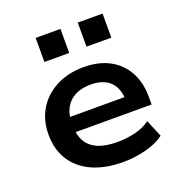

<svg xmlns="http://www.w3.org/2000/svg" viewBox="-132 -836 906 960"><g transform="rotate(-20 321.5 -356.5)"><path d="M363 10Q267 10 198.5 -21Q130 -52 93.5 -109.5Q57 -167 57 -245Q57 -322 91.5 -379.5Q126 -437 189.5 -470.5Q253 -504 337 -504Q416 -504 473 -473.5Q530 -443 561.5 -386.5Q593 -330 593 -251V-212H165V-293H498L479 -275Q478 -342 442 -376Q406 -410 340 -410Q292 -410 257.5 -392.5Q223 -375 204.5 -341.5Q186 -308 186 -261V-250Q186 -198 205.5 -163.5Q225 -129 265.5 -111.5Q306 -94 369 -94Q418 -94 464 -105Q510 -116 544 -141L582 -50Q544 -21 484.5 -5.5Q425 10 363 10ZM386 -595V-723H518V-595ZM162 -595V-723H294V-595Z"/></g></svg>

Font: Nunito Sans 10pt SemiExpanded
Style: Bold
Weight: 700
Width: 6
Designer: Vernon Adams
Foundry: Vernon Adams
Version: Version 3.101;gftools[0.9.27]